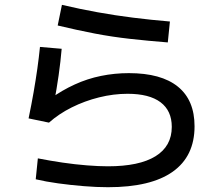

<svg xmlns="http://www.w3.org/2000/svg" viewBox="-20 -797 920 806"><path d="M130 -44.4 138.9 -132.2Q190 -122.2 242.8 -114.4Q295.6 -106.7 345 -102.8Q394.4 -98.9 433.3 -98.9Q564.4 -98.9 632.8 -141.1Q701.1 -183.3 701.1 -264.4Q701.1 -332.2 653.9 -367.8Q606.7 -403.3 515.6 -403.3Q456.7 -403.3 396.1 -388.3Q335.6 -373.3 281.1 -346.1Q226.7 -318.9 185.6 -282.2L100 -300Q112.2 -358.9 121.1 -410Q130 -461.1 136.7 -508.3Q143.3 -555.6 147.8 -600L238.9 -592.2Q234.4 -538.9 226.1 -480.6Q217.8 -422.2 206.7 -364.4L192.2 -383.3Q240 -417.8 293.3 -442.2Q346.7 -466.7 403.9 -478.3Q461.1 -490 521.1 -490Q656.7 -490 726.7 -433.3Q796.7 -376.7 796.7 -266.7Q796.7 -141.1 705 -76.1Q613.3 -11.1 433.3 -11.1Q385.6 -11.1 331.1 -15.6Q276.7 -20 224.4 -27.2Q172.2 -34.4 130 -44.4ZM684.4 -618.9Q600 -625.6 525.6 -633.9Q451.1 -642.2 378.3 -656.1Q305.6 -670 222.2 -690L240 -776.7Q315.6 -758.9 389.4 -745.6Q463.3 -732.2 538.9 -722.8Q614.4 -713.3 693.3 -706.7Z"/></svg>

Font: Paperlogy 5 Medium
Style: Regular
Weight: 500
Designer: redesigned by Lee Juim, glyphs from Gmarket Sans & Montserrat
Foundry: PT&
Version: Version 1.001